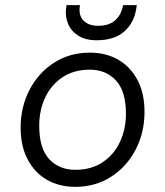

<svg xmlns="http://www.w3.org/2000/svg" viewBox="-20 -712 640 744"><path d="M272 12Q209 12 161.5 -15.5Q114 -43 87 -94.5Q60 -146 60 -217Q60 -298 94.5 -364Q129 -430 189.5 -469Q250 -508 328 -508Q391 -508 438.5 -480.5Q486 -453 513 -401.5Q540 -350 540 -279Q540 -198 505.5 -132Q471 -66 410.5 -27Q350 12 272 12ZM272 -54Q334 -54 378 -83.5Q422 -113 445 -162.5Q468 -212 468 -271Q468 -358 429.5 -400Q391 -442 328 -442Q266 -442 222 -412.5Q178 -383 155 -334Q132 -285 132 -225Q132 -137 170.5 -95.5Q209 -54 272 -54ZM354 -556Q311 -556 283 -574Q255 -592 243.5 -620.5Q232 -649 236 -679L238 -692H290Q283 -654 303 -633Q323 -612 360 -612Q402 -612 426 -633Q450 -654 457 -692H510L508 -679Q500 -624 461.5 -590Q423 -556 354 -556Z"/></svg>

Font: DM Mono Light
Style: Italic
Weight: 300
Italic angle: -10°
Designer: Colophon Foundry
Foundry: Colophon Foundry
Version: Version 1.000; ttfautohint (v1.8.2.53-6de2)